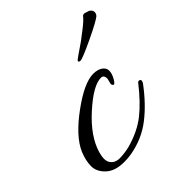

<svg xmlns="http://www.w3.org/2000/svg" viewBox="-141 -585 721 721"><g transform="rotate(-45 219.5 -224.5)"><path d="M291 -220 296 -240Q296 -260 281 -260Q240 -260 169 -196Q98 -132 79 -67Q74 -50 74 -36.5Q74 -23 80 -14Q92 4 117 4Q142 4 171 -3Q235 -21 277.5 -54.5Q320 -88 367 -148Q371 -153 378 -150.5Q385 -148 379 -135Q331 -70 278.5 -29.5Q226 11 157 23Q137 26 120 26Q71 26 45.5 2Q20 -22 20 -51Q20 -80 34 -114Q59 -171 141 -231Q223 -291 271 -291Q283 -291 294 -288Q322 -278 322 -256Q322 -241 311 -222Q300 -203 294.5 -208.5Q289 -214 291 -220ZM408 -475 427 -469Q439 -462 439 -451Q439 -442 432 -435Q416 -422 350.5 -391Q285 -360 272 -359Q264 -360 264 -363.5Q264 -367 266.5 -369Q269 -371 280 -379Q291 -387 305.5 -396.5Q320 -406 325 -410Q330 -414 359 -436Q388 -458 399 -473Q405 -475 408 -475Z"/></g></svg>

Font: Allura
Style: Regular
Weight: 400
Designer: Robert E. Leuschke
Foundry: Robert E. Leuschke
Version: Version 1.004